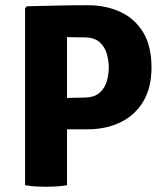

<svg xmlns="http://www.w3.org/2000/svg" viewBox="-20 -709 629 735"><path d="M560 -451Q560 -373 528.2 -320.2Q496.5 -267.5 441.2 -240.8Q386 -214 315 -214H168.5V-331Q182 -332 210 -333Q238 -334 264.8 -334.8Q291.5 -335.5 301.5 -335.5Q341.5 -335.5 362 -354.5Q382.5 -373.5 389.5 -400.2Q396.5 -427 396.5 -451Q396.5 -474.5 389.5 -501.2Q382.5 -528 362 -547Q341.5 -566 301.5 -566Q286.5 -566 271.8 -566.2Q257 -566.5 236.5 -567V0Q216.5 3.5 194.2 4.8Q172 6 156 6Q141.5 6 118.2 4.8Q95 3.5 76 0V-678L83 -685Q147 -686.5 202.8 -687.8Q258.5 -689 315 -689Q386 -689 441.2 -663.2Q496.5 -637.5 528.2 -584.8Q560 -532 560 -451Z"/></svg>

Font: Signika
Style: Bold
Weight: 700
Designer: Anna Giedry
Foundry: Anna Giedry
Version: Version 2.001